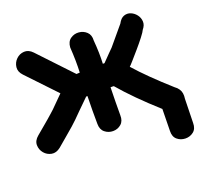

<svg xmlns="http://www.w3.org/2000/svg" viewBox="-127 -673 1027 972"><g transform="rotate(-20 387.0 -187.0)"><path d="M776 100 779 -29Q784 -62 770 -82Q762 -94 750 -102Q638 -202 572 -277Q576 -280 594 -300.5Q612 -321 634.5 -347Q657 -373 675.5 -397Q694 -421 698 -431Q714 -450 713 -470Q712 -490 700 -506Q688 -522 670 -529.5Q652 -537 633.5 -530.5Q615 -524 602 -499L519 -400L497 -378L458 -338H449Q452 -394 446 -464Q448 -494 430.5 -510.5Q413 -527 388.5 -529Q364 -531 344 -517Q324 -503 322 -472Q327 -397 324 -336L306 -335L140 -511Q119 -533 94.5 -531.5Q70 -530 52.5 -513Q35 -496 32 -471.5Q29 -447 50 -425L196 -271L132 -207Q128 -203 116 -192.5Q104 -182 91 -170.5Q78 -159 68 -151L18 -109Q-6 -89 -5.5 -64.5Q-5 -40 10.5 -21.5Q26 -3 50 1.5Q74 6 98 -13L151 -58Q178 -81 192.5 -93.5Q207 -106 220 -119Q233 -132 257 -156L313 -211H320Q318 -129 319 -61Q319 -31 338 -15.5Q357 0 382 0Q407 0 425.5 -16Q444 -32 443 -63Q443 -132 445 -213H460Q461 -213 463 -212Q536 -126 654 -20L652 98Q651 129 669.5 144.5Q688 160 713 160.5Q738 161 757 146Q776 131 776 100Z"/></g></svg>

Font: Balsamiq Sans
Style: Bold
Weight: 700
Designer: Michael Angeles
Foundry: Balsamiq SRL
Version: Version 1.020; ttfautohint (v1.8.4.7-5d5b);gftools[0.9.26]